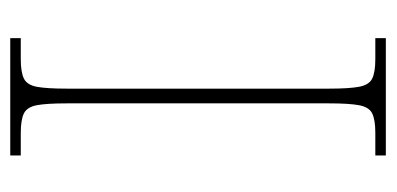

<svg xmlns="http://www.w3.org/2000/svg" viewBox="-214 -540 754 365"><g transform="rotate(-90 162.5 -357.0)"><path d="M50 0V-20H93Q118 -20 130 -26Q142 -32 145.5 -51Q149 -70 149 -108V-606Q149 -645 145.5 -663.5Q142 -682 130 -688Q118 -694 93 -694H50V-714H273V-694H233Q208 -694 196 -688Q184 -682 180.5 -663.5Q177 -645 177 -606V-108Q177 -70 180.5 -51Q184 -32 196 -26Q208 -20 233 -20H273V0Z"/></g></svg>

Font: Noto Serif Lao Thin
Style: Regular
Weight: 250
Designer: Monotype Design Team
Foundry: Monotype Imaging Inc.
Version: Version 2.003